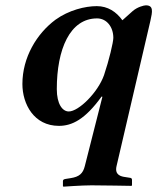

<svg xmlns="http://www.w3.org/2000/svg" viewBox="-20 -462 590 720"><path d="M298 161C291 189 277 201 245 206L226 209C221 210 216 211 216 217V236L218 238C218 238 287 233 323 233C362 233 473 235 473 235L475 233V213C475 208 473 206 469 205L450 202C435 200 409 195 417 161L544 -384C552 -419 556 -442 527 -442C520 -442 495 -436 477 -420L439 -386C416 -418 384 -439 343 -439C299 -439 238 -424 188 -388C118 -336 64 -247 64 -147C64 -72 107 10 201 10C250 10 299 -14 361 -100L364 -99ZM405 -320C405 -304 389 -236 370 -180C347 -115 275 -44 238 -44C214 -44 193 -72 193 -128C193 -277 242 -393 344 -393C380 -393 405 -361 405 -320Z"/></svg>

Font: Libertinus Serif
Style: Bold Italic
Weight: 700
Italic angle: -12°
Designer: Philipp H. Poll, Khaled Hosny
Foundry: Caleb Maclennan
Version: Version 7.050;RELEASE